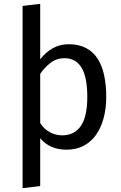

<svg xmlns="http://www.w3.org/2000/svg" viewBox="-20 -770 632 1003"><path d="M98 -739 190 -750V-460Q219 -498 256.5 -518.5Q294 -539 339 -539Q391 -539 428.5 -519.5Q466 -500 489.5 -464Q513 -428 524 -377Q535 -326 535 -264Q535 -204 521.5 -153.5Q508 -103 482 -66Q456 -29 417 -8.5Q378 12 327 12Q240 12 190 -48V202L98 213ZM317 -466Q275 -466 243 -441Q211 -416 190 -384V-127Q210 -96 240 -79.5Q270 -63 305 -63Q368 -63 402 -111.5Q436 -160 436 -264Q436 -367 406 -416.5Q376 -466 317 -466Z"/></svg>

Font: Feura Sans
Style: Regular
Weight: 400
Designer: Carrois Corporate & Edenspiekermann
Foundry: Carrois Corporate GbR & Edenspiekermann AG
Version: Version 1.001